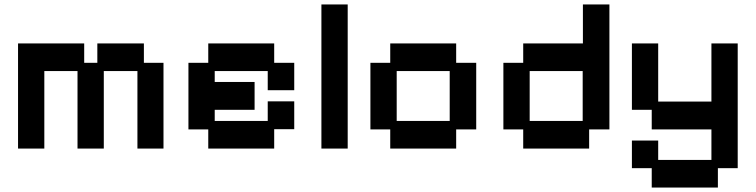

<svg xmlns="http://www.w3.org/2000/svg" viewBox="-20 -656 3393 862"><path d="M61 11V-461H358V-374H417V-461H626V-374H714V11H597V-337H446V11H328V-337H179V11Z M915 11V-75H826V-374H915V-461H1211V-374H1301V-251H1182V-337H944V-288H1123V-163H944V-113H1182V-201H1301V-76H1211V11Z M1423 11V-636H1541V11Z M1732 11V-75H1643V-374H1732V-461H2028V-374H2118V-75H2028V11ZM1761 -113H1999V-337H1761Z M2329 11V-75H2240V-374H2329V-461H2597V-636H2716V-75H2625V11ZM2358 -113H2596V-337H2358Z M2906 186V99H2817V-25H2935V62H3174V-75H2906V-163H2817V-461H2935V-200H3174V-461H3292V99H3203V186Z"/></svg>

Font: Pixelify Sans SemiBold
Style: Regular
Weight: 600
Designer: Stefie Justprince
Foundry: Typecalism Foundryline
Version: Version 1.000